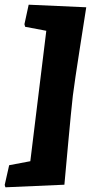

<svg xmlns="http://www.w3.org/2000/svg" viewBox="-62 -670 399 817"><path d="M248 -263Q241 -201 228.5 -65Q216 71 212 116L-39 127L-42 117L-23 33L67 16L135 -539L45 -556L42 -567L60 -650L305 -639Q298 -594 277 -460Q256 -326 248 -263Z"/></svg>

Font: Alegreya Black
Style: Italic
Weight: 900
Italic angle: -7°
Designer: Juan Pablo del Peral
Foundry: Huerta Tipografica
Version: Version 2.007; ttfautohint (v1.6)